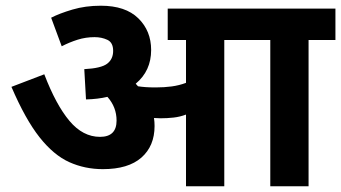

<svg xmlns="http://www.w3.org/2000/svg" viewBox="-20 -652 1194 672"><path d="M521 -211Q521 -141 475 -100.5Q429 -60 340 -60Q277 -60 222.5 -84.5Q168 -109 118.5 -171.5Q69 -234 20 -348L135 -392Q176 -285 223 -229Q270 -173 330 -173Q388 -173 388 -230Q388 -277 356 -313Q322 -305 281 -304L275 -410Q334 -413 355 -429Q376 -445 376 -474Q376 -503 356 -512.5Q336 -522 311 -522Q280 -522 251.5 -513Q223 -504 196 -490L159 -590Q188 -605 233.5 -618.5Q279 -632 333 -632Q419 -632 464 -588Q509 -544 509 -477Q509 -404 455 -359Q459 -354 463 -350Q476 -348 491 -347Q506 -346 525 -346Q555 -346 581 -349.5Q607 -353 631 -362V-512H567V-622H1154V-512H1060V0H926V-512H765V0H631V-251Q610 -243 587.5 -240.5Q565 -238 542 -238Q531 -238 519 -239Q521 -225 521 -211Z"/></svg>

Font: Noto Sans Devanagari UI
Style: Bold
Weight: 700
Designer: Jelle Bosma - Monotype Design Team
Foundry: Monotype Imaging Inc.
Version: Version 2.004; ttfautohint (v1.8.4.7-5d5b)